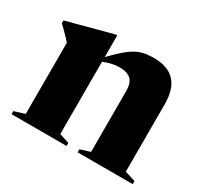

<svg xmlns="http://www.w3.org/2000/svg" viewBox="-116 -682 881 836"><g transform="rotate(30 325.0 -263.5)"><path d="M358 -15.5 408 -31V-336.5Q408 -377 389.5 -394.5Q371 -412 332.5 -412Q312.5 -412 292.8 -407.5Q273 -403 253 -394.5V-31L302.5 -15.5V0H26V-15.5L79 -32V-390Q70.5 -399 55 -415.5Q39.5 -432 17.5 -452.5V-466.5L244 -527H253V-418Q297 -464 326.2 -486Q355.5 -508 381.8 -515Q408 -522 442 -522Q582 -522 582 -371.5V-32L635 -15.5V0H358Z"/></g></svg>

Font: Newsreader 72pt
Style: Bold
Weight: 700
Designer: Hugues Gentile
Foundry: Production Type
Version: Version 1.003; ttfautohint (v1.8.3)